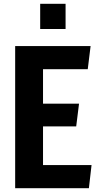

<svg xmlns="http://www.w3.org/2000/svg" viewBox="-20 -993 533 1013"><path d="M60 0V-750H458L443 -628H207V-446H397L382 -326H207V-122H463L449 0ZM192 -840V-973H326V-840Z"/></svg>

Font: Freeman
Style: Regular
Weight: 400
Designer: Vernon Adams, Aoife Mooney, Rodrigo Fuenzalida
Foundry: Rodrigo Fuenzalida
Version: Version 1.000; ttfautohint (v1.8.4.7-5d5b)